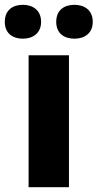

<svg xmlns="http://www.w3.org/2000/svg" viewBox="-46 -779 406 799"><path d="M-26 -688C-26 -640 7 -618 49 -618C90 -618 125 -640 125 -688C125 -737 90 -759 49 -759C7 -759 -26 -737 -26 -688ZM188 -688C188 -640 221 -618 264 -618C305 -618 340 -640 340 -688C340 -737 305 -759 264 -759C221 -759 188 -737 188 -688ZM241 0V-549H73V0Z"/></svg>

Font: Noto Sans Arabic ExtBd
Style: Regular
Weight: 800
Designer: Monotype Design Team, Nadine Chahine, Nizar Qandah and Khaled Hosny
Foundry: Monotype Imaging Inc.
Version: Version 2.012